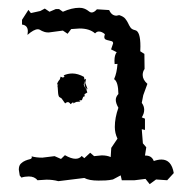

<svg xmlns="http://www.w3.org/2000/svg" viewBox="-20 -466 484 498"><path d="M263.2 -439.9Q269.5 -425.3 282.2 -425.3L289.1 -426.8Q300.3 -423.3 304.9 -417.5Q309.6 -411.6 312.3 -405.8Q314.9 -399.9 318.4 -394.8Q321.8 -389.6 330.6 -387.7Q344.2 -384.8 344.2 -345.7L343.8 -333L354.5 -326.2L355 -287.1Q350.1 -280.3 350.1 -271.5Q350.1 -259.3 362.3 -248.5L351.6 -219.2L347.7 -199.2Q354 -190.9 354 -181.2Q354 -171.4 347.7 -161.6L356 -158.2V-128.9L347.7 -130.9L350.6 -94.2L359.4 -84L356 -62.5H357.9Q373.5 -62.5 378.9 -48.3Q389.6 -52.2 398.9 -52.2Q424.8 -52.2 430.7 -17.1L413.6 1.5L384.8 -0.5L368.2 11.7L357.4 -2L329.1 1.5H295.9L293 -11.2L272.9 -0.5Q263.2 1.5 253.7 2Q244.1 2.4 235.4 2.4Q210.9 2.4 198.7 -4.4L131.3 3.9Q117.2 0 100.6 0L77.1 1.5Q69.8 -8.3 54.7 -8.3Q44.4 -8.3 35.6 -5.4L31.2 -10.7L28.8 -25.9Q28.8 -36.6 34.2 -41.7Q39.6 -46.9 45.7 -49.3Q51.8 -51.8 57.1 -53Q62.5 -54.2 62.5 -58.1L62 -60.5Q73.7 -57.1 89.8 -57.1L121.6 -61L138.2 -53.7L148.4 -63.5Q164.6 -54.2 175.8 -54.2Q186 -54.2 191.9 -61.5L198.7 -55.7L213.9 -69.8L224.1 -61L243.7 -63Q257.8 -63 267.1 -58.6L268.6 -82.5L284.7 -106.4Q277.8 -120.6 277.8 -136.7Q277.8 -160.6 287.1 -186.5Q280.3 -198.2 280.3 -207Q280.3 -214.8 287.1 -222.2Q286.6 -254.4 275.9 -260.7Q283.2 -276.9 284.7 -300.3L277.3 -299.8L276.9 -308.6Q276.9 -323.2 282.7 -330.6L268.1 -337.9L273.4 -353.5Q273.4 -357.9 269.8 -359.1Q266.1 -360.4 262 -361.1Q257.8 -361.8 254.2 -363.5Q250.5 -365.2 250.5 -370.6L252 -377.4Q244.1 -384.3 236.3 -384.3Q231 -384.3 226.6 -379.4Q212.4 -392.1 186.5 -392.1L164.6 -390.6L155.3 -378.4L143.1 -386.7L106.4 -381.8Q99.6 -381.8 95.7 -383.1Q91.8 -384.3 88.9 -385.7Q85.9 -387.2 83.5 -388.7Q81.1 -390.1 78.1 -390.1Q67.9 -390.1 51.3 -375.5L52.2 -384.8Q52.2 -400.4 37.1 -402.3V-414.6L53.7 -440.4L60.1 -432.1L84.5 -437.5L96.2 -443.8L108.4 -435.5L124.5 -442.4H133.3L143.1 -435.5Q166.5 -445.8 185.5 -445.8Q193.4 -445.8 198.2 -443.8Q203.1 -441.9 206.3 -439.7Q209.5 -437.5 212.2 -435.5Q214.8 -433.6 217.8 -433.6Q224.1 -433.6 231.4 -441.9ZM147.5 -268.1 145 -270.5Q156.2 -275.4 167.5 -275.4Q182.1 -275.4 197.8 -266.6L199.2 -259.3L203.1 -261.7L201.2 -251L207.5 -233.9L204.1 -237.8V-236.3Q204.1 -231.9 206.5 -226.1L199.2 -221.7L199.7 -216.3L195.8 -214.8L192.4 -206.1L185.5 -205.6L188.5 -202.6L178.2 -201.7L169.4 -197.8L170.4 -201.7L163.1 -195.8Q159.7 -201.2 155.8 -201.2Q152.8 -201.2 148.9 -197.8L139.6 -210.9L133.8 -214.4Q130.9 -217.3 130.4 -229Q129.9 -240.7 128.9 -244.1L131.3 -246.1L127.9 -247.1Q129.4 -253.9 135.3 -260.3L137.2 -267.1L143.6 -264.6ZM199.2 -256.3 197.3 -246.1 202.6 -234.4 199.2 -246.6Z"/></svg>

Font: Truetypewriter PolyglOTT
Style: Regular
Weight: 400
Designer: Sergey Beatoff a.k.a. Sam_T
Version: Version 3.76